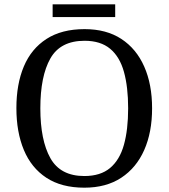

<svg xmlns="http://www.w3.org/2000/svg" viewBox="-20 -860 782 890"><path d="M371 10Q265 10 195 -36Q125 -82 90.5 -165Q56 -248 56 -359Q56 -470 90.5 -552Q125 -634 195.5 -679.5Q266 -725 372 -725Q473 -725 542.5 -679.5Q612 -634 648.5 -551.5Q685 -469 685 -358Q685 -247 648.5 -164.5Q612 -82 542 -36Q472 10 371 10ZM371 -44Q446 -44 490.5 -81.5Q535 -119 554.5 -189Q574 -259 574 -358Q574 -457 554.5 -527Q535 -597 490.5 -634Q446 -671 372 -671Q260 -671 213.5 -589Q167 -507 167 -358Q167 -210 213.5 -127Q260 -44 371 -44ZM224 -781V-840H514V-781Z"/></svg>

Font: Noto Serif Malayalam
Style: Regular
Weight: 400
Designer: Indian type Foundry, Jelle Bosma, Monotype Design Team
Foundry: Monotype Imaging Inc.
Version: Version 2.103